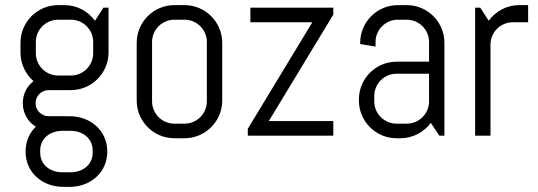

<svg xmlns="http://www.w3.org/2000/svg" viewBox="-20 -530 2103 750"><path d="M399 63V61C399 -20 333 -76 252 -76H170C142 -76 119 -99 119 -127C119 -155 142 -178 170 -178H257C338 -178 404 -244 404 -325V-500H384L351 -449C324 -486 281 -510 232 -510H207C126 -510 60 -444 60 -363V-325C60 -280 80 -240 111 -213C85 -194 69 -162 69 -127C69 -88 89 -54 120 -35C95 -11 80 22 80 61V63C80 144 146 200 227 200H252C333 200 399 144 399 63ZM344 -322C344 -274 305 -235 257 -235H207C159 -235 120 -274 120 -322V-366C120 -414 159 -453 207 -453H257C305 -453 344 -414 344 -366ZM342 66C342 114 303 143 255 143H224C176 143 137 114 137 66V58C137 10 176 -19 224 -19H255C303 -19 342 10 342 58Z M848 -137V-363C848 -444 782 -510 701 -510H661C580 -510 514 -444 514 -363V-137C514 -56 580 10 661 10H701C782 10 848 -56 848 -137ZM788 -134C788 -86 749 -47 701 -47H661C613 -47 574 -86 574 -134V-366C574 -414 613 -453 661 -453H701C749 -453 788 -414 788 -366Z M1282 0V-57H1030L1282 -473V-500H958V-443H1200L948 -27V0Z M1716 0V-363C1716 -444 1650 -510 1569 -510H1534C1453 -510 1387 -444 1387 -363V-358L1447 -348V-366C1447 -414 1486 -453 1534 -453H1569C1617 -453 1656 -414 1656 -366V-289H1529C1448 -289 1382 -223 1382 -142V-137C1382 -56 1448 10 1529 10H1544C1593 10 1636 -14 1663 -50L1696 0ZM1656 -134C1656 -86 1617 -47 1569 -47H1529C1481 -47 1442 -86 1442 -134V-155C1442 -203 1481 -242 1529 -242H1656Z M2043 -443V-510H2008C1959 -510 1916 -486 1889 -449L1856 -500H1836V0H1896V-356C1896 -404 1935 -443 1983 -443Z"/></svg>

Font: Abel
Style: Regular
Weight: 400
Designer: Matthew Desmond
Foundry: Matthew Desmond
Version: Version 1.002